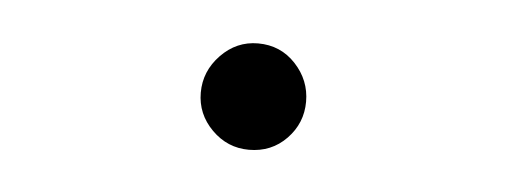

<svg xmlns="http://www.w3.org/2000/svg" viewBox="-25 -626 469 178"><g transform="rotate(5 209.5 -536.5)"><path d="M210 -487Q190 -487 175.5 -501.5Q161 -516 161 -536Q161 -556 175.5 -571Q190 -586 210 -586Q231 -586 245 -571Q259 -556 259 -536Q259 -516 245 -501.5Q231 -487 210 -487Z"/></g></svg>

Font: Kurewa Gothic CJK TC Regular
Style: Regular
Weight: 400
Designer: Max Yao
Foundry: Max-Everyday
Version: Version 1.071; ttfautohint (v1.8.3)